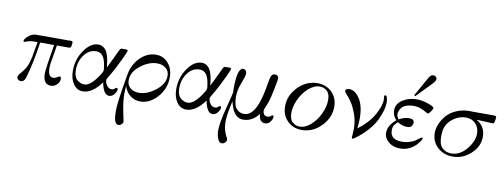

<svg xmlns="http://www.w3.org/2000/svg" viewBox="-72 -1107 4664 1777"><g transform="rotate(10 2260.0 -219.0)"><path d="M88.9 -356.9Q88.9 -361.8 99.9 -377.9Q110.8 -394 137.9 -412.1Q165 -430.2 196.8 -430.2H505.9Q507.8 -430.2 511.5 -430.7Q515.1 -431.2 517.1 -431.2Q539.1 -431.2 539.1 -415Q539.1 -409.2 537.1 -398.7Q535.2 -388.2 535.2 -386.2Q532.2 -372.1 527.6 -368.7Q522.9 -365.2 511.2 -365.2H400.9Q395 -322.3 386 -273.7Q377 -225.1 373 -198Q369.1 -170.9 369.1 -146Q369.1 -64.9 418.9 -64.9Q436 -64.9 454.6 -76.4Q473.1 -87.9 476.1 -87.9Q490.2 -87.9 490.2 -66.9Q490.2 -37.1 466.1 -12.9Q441.9 11.2 409.2 11.2Q335.9 11.2 335.9 -91.8Q335.9 -117.7 345.9 -185.8Q356 -253.9 366.2 -310.1L375 -365.2H244.1Q211.9 -151.4 171.9 -22Q159.7 18.1 128.9 18.1Q114.7 18.1 103.3 8.5Q91.8 -1 91.8 -15.1Q91.8 -22 95.5 -29.5Q99.1 -37.1 101.6 -40.5Q104 -43.9 112.1 -53Q120.1 -62 121.1 -63Q143.1 -88.9 157.5 -113.5Q171.9 -138.2 180.9 -169.2Q189.9 -200.2 194.6 -221.7Q199.2 -243.2 206.1 -289.6Q212.9 -335.9 219.2 -365.2H191.9Q155.8 -365.2 127.9 -356L100.1 -346.2Q88.9 -345.7 88.9 -356.9Z M586.9 -161.1Q586.9 -269 646.2 -355Q705.6 -440.9 779.8 -440.9Q805.7 -440.9 825.2 -427Q844.7 -413.1 855.2 -396.5Q865.7 -379.9 874.3 -348.4Q882.8 -316.9 884.8 -301Q886.7 -285.2 890.6 -253.9Q891.6 -249 891.6 -246.1Q929.7 -321.3 963.9 -395Q980 -430.2 984.9 -435.5Q989.7 -440.9 1002.4 -440.9Q1003.4 -440.9 1004.9 -440.9H1033.7Q1054.7 -440.9 1054.7 -430.2Q1054.7 -424.3 1024.9 -358.9Q1000 -305.7 977.8 -262.9Q955.6 -220.2 943.1 -199.2Q930.7 -178.2 921.6 -163.1Q912.6 -147.9 909.2 -140.9Q905.8 -133.8 905.8 -127.9Q905.8 -122.1 909.7 -106.9Q913.6 -91.8 929.2 -73Q944.8 -54.2 967.8 -54.2Q985.8 -54.2 996.8 -64.7Q1007.8 -75.2 1011.7 -75.2Q1024.9 -75.2 1024.9 -62Q1024.9 -42 1004.9 -16.1Q984.9 9.8 956.5 9.8Q903.3 9.8 881.8 -104Q798.8 11.2 708.5 11.2Q654.3 11.2 620.6 -37.8Q586.9 -86.9 586.9 -161.1ZM612.8 -173.8Q612.8 -109.9 643.8 -82Q674.8 -54.2 712.9 -54.2Q777.8 -54.2 857.9 -188Q867.7 -205.1 867.7 -214.8Q867.7 -223.6 866.7 -231Q857.9 -309.1 834.7 -342.5Q811.5 -376 770.5 -376Q702.6 -376 657.7 -315.4Q612.8 -254.9 612.8 -173.8Z M1043.5 130.9Q1043.5 62 1079.6 -149.9Q1083.5 -177.7 1086.9 -193.8Q1092.8 -227.1 1097.7 -248Q1102.5 -269 1120.6 -304.4Q1138.7 -339.8 1166.5 -369.1Q1234.4 -440.9 1320.8 -440.9Q1391.6 -440.9 1436.5 -387.9Q1481.4 -335 1481.4 -256.8Q1481.4 -150.9 1410.2 -69.8Q1338.9 11.2 1248.5 11.2Q1199.7 11.2 1158.7 -17.8Q1117.7 -46.9 1096.7 -106.9Q1092.8 -63 1092.8 -41Q1092.8 37.1 1111.8 129.2Q1130.9 221.2 1130.9 222.2Q1130.9 235.4 1118.2 247.6Q1105.5 259.8 1087.9 259.8Q1066.9 259.8 1055.2 231.9Q1043.5 204.1 1043.5 130.9ZM1110.8 -164.1Q1110.8 -119.1 1142.3 -92.5Q1173.8 -65.9 1222.7 -65.9Q1300.8 -65.9 1379.6 -127.9Q1458.5 -189.9 1458.5 -266.1Q1458.5 -311 1426.5 -337.4Q1394.5 -363.8 1345.7 -363.8Q1267.6 -363.8 1189.2 -303Q1110.8 -242.2 1110.8 -164.1Z M1558.6 -161.1Q1558.6 -269 1617.9 -355Q1677.2 -440.9 1751.5 -440.9Q1777.3 -440.9 1796.9 -427Q1816.4 -413.1 1826.9 -396.5Q1837.4 -379.9 1845.9 -348.4Q1854.5 -316.9 1856.4 -301Q1858.4 -285.2 1862.3 -253.9Q1863.3 -249 1863.3 -246.1Q1901.4 -321.3 1935.5 -395Q1951.7 -430.2 1956.5 -435.5Q1961.4 -440.9 1974.1 -440.9Q1975.1 -440.9 1976.6 -440.9H2005.4Q2026.4 -440.9 2026.4 -430.2Q2026.4 -424.3 1996.6 -358.9Q1971.7 -305.7 1949.5 -262.9Q1927.2 -220.2 1914.8 -199.2Q1902.3 -178.2 1893.3 -163.1Q1884.3 -147.9 1880.9 -140.9Q1877.4 -133.8 1877.4 -127.9Q1877.4 -122.1 1881.3 -106.9Q1885.3 -91.8 1900.9 -73Q1916.5 -54.2 1939.5 -54.2Q1957.5 -54.2 1968.5 -64.7Q1979.5 -75.2 1983.4 -75.2Q1996.6 -75.2 1996.6 -62Q1996.6 -42 1976.6 -16.1Q1956.5 9.8 1928.2 9.8Q1875 9.8 1853.5 -104Q1770.5 11.2 1680.2 11.2Q1626 11.2 1592.3 -37.8Q1558.6 -86.9 1558.6 -161.1ZM1584.5 -173.8Q1584.5 -109.9 1615.5 -82Q1646.5 -54.2 1684.6 -54.2Q1749.5 -54.2 1829.6 -188Q1839.4 -205.1 1839.4 -214.8Q1839.4 -223.6 1838.4 -231Q1829.6 -309.1 1806.4 -342.5Q1783.2 -376 1742.2 -376Q1674.3 -376 1629.4 -315.4Q1584.5 -254.9 1584.5 -173.8Z M2007.3 147.9Q2007.3 78.1 2044.9 -66.9Q2082.5 -211.9 2082.5 -220.2Q2082.5 -224.1 2082 -236.1Q2081.5 -248 2081.5 -262.2Q2081.5 -452.1 2138.2 -452.1Q2150.4 -452.1 2160.4 -442.1Q2170.4 -432.1 2170.4 -411.1Q2170.4 -388.2 2142.8 -319.1Q2115.2 -250 2115.2 -188Q2115.2 -105 2145.3 -73.5Q2175.3 -42 2215.3 -42Q2302.2 -42 2349.1 -196.8Q2363.3 -241.7 2372.3 -287.8Q2381.3 -334 2385.3 -361.1Q2389.2 -388.2 2394.8 -410.6Q2400.4 -433.1 2409.9 -442.6Q2419.4 -452.1 2437.5 -452.1Q2451.7 -452.1 2460.9 -443.1Q2470.2 -434.1 2470.2 -418Q2470.2 -408.2 2466.3 -390.1Q2452.1 -306.2 2437.3 -247.1Q2422.4 -188 2412.4 -166Q2402.3 -144 2396.2 -128.4Q2390.1 -112.8 2390.1 -104Q2390.1 -85.9 2400.1 -70.6Q2410.2 -55.2 2433.6 -55.2Q2451.7 -55.2 2462.9 -65.2Q2474.1 -75.2 2478.5 -75.2Q2490.7 -75.2 2490.2 -62Q2490.2 -42 2471.2 -16.1Q2452.1 9.8 2422.4 9.8Q2367.2 9.8 2362.3 -67.9Q2300.3 11.2 2217.3 11.2Q2199.2 11.2 2183.3 5.6Q2167.5 0 2156.5 -8.5Q2145.5 -17.1 2135.5 -30Q2125.5 -43 2119.4 -54Q2113.3 -64.9 2107.9 -81.1Q2102.5 -97.2 2099.9 -105Q2097.2 -112.8 2094.2 -126Q2091.3 -139.2 2091.3 -140.1Q2060.5 -9.3 2060.5 54.2Q2060.5 104 2071 138.9Q2081.5 173.8 2092.5 191.9Q2103.5 210 2103.5 220.2Q2103.5 235.4 2090.3 248.3Q2077.1 261.2 2060.5 261.2Q2035.6 261.2 2021.5 226.6Q2007.3 191.9 2007.3 147.9Z M2578.1 -179.2Q2578.1 -281.2 2656.5 -361.1Q2734.9 -440.9 2838.9 -440.9Q2919.9 -440.9 2973.9 -387.5Q3027.8 -334 3027.8 -251Q3027.8 -149.9 2949.5 -69.3Q2871.1 11.2 2767.1 11.2Q2685.1 11.2 2631.6 -42.5Q2578.1 -96.2 2578.1 -179.2ZM2646 -128.9Q2646 -67.9 2675.5 -42Q2705.1 -16.1 2741.7 -16.1Q2796.9 -16.1 2848.9 -63.5Q2900.9 -110.8 2930.9 -177.5Q2960.9 -244.1 2960.9 -303.2Q2960.9 -363.3 2931.4 -388.7Q2901.9 -414.1 2864.7 -414.1Q2810.5 -414.1 2758.8 -367.4Q2707 -320.8 2676.5 -254.9Q2646 -189 2646 -128.9Z M3101.6 -414.1Q3101.6 -438 3137.7 -438Q3191.9 -438 3235.4 -371.1Q3278.8 -304.2 3278.8 -185.1Q3278.8 -150.9 3272.9 -92.8Q3373 -168 3420.4 -253.4Q3467.8 -338.9 3467.8 -397Q3467.8 -400.9 3466.3 -410.9Q3464.8 -420.9 3464.8 -425.8Q3464.8 -439 3475.6 -439Q3487.8 -439 3493.2 -417Q3498.5 -395 3498.5 -375Q3498.5 -342.8 3488 -303.5Q3477.5 -264.2 3454.1 -213.1Q3430.7 -162.1 3382.3 -106.4Q3334 -50.8 3267.6 -2.9Q3251.5 9.3 3245.6 8.8Q3236.8 8.8 3236.8 -3.9Q3236.8 -7.8 3239.3 -33Q3241.7 -58.1 3241.7 -79.1Q3241.7 -118.2 3235.4 -155.5Q3229 -192.9 3217.3 -223.4Q3205.6 -253.9 3193.6 -279.5Q3181.6 -305.2 3166.7 -326.2Q3151.9 -347.2 3141.8 -360.1Q3131.8 -373 3120.6 -384.8L3109.9 -397Q3101.6 -409.2 3101.6 -414.1Z M3541.5 -100.1Q3541.5 -169.9 3615.2 -229Q3578.1 -267.1 3578.6 -318.8Q3578.6 -378.9 3636.5 -416Q3694.3 -453.1 3769.5 -453.1Q3817.4 -453.1 3875.5 -433.6Q3933.6 -414.1 3933.6 -397.9Q3933.6 -391.1 3917 -366.5Q3900.4 -341.8 3891.6 -341.8Q3885.7 -341.8 3866.7 -353.5Q3847.7 -365.2 3817.1 -376.7Q3786.6 -388.2 3753.4 -388.2Q3710.4 -388.2 3680.4 -376.7Q3650.4 -365.2 3637.5 -346.7Q3624.5 -328.1 3619.9 -314Q3615.2 -299.8 3615.2 -288.1Q3615.2 -265.1 3634.3 -241.2Q3684.1 -269 3731.4 -269Q3776.4 -269 3776.4 -232.9Q3776.4 -216.8 3764.4 -201.4Q3752.4 -186 3724.6 -186Q3675.8 -186 3633.3 -213.9H3632.3Q3609.4 -193.8 3599.4 -176.5Q3589.4 -159.2 3589.4 -130.9Q3589.4 -43 3698.2 -43Q3737.3 -43 3771.5 -54Q3805.7 -64.9 3824 -77.9Q3842.3 -90.8 3856.9 -101.8Q3871.6 -112.8 3876.5 -112.8Q3884.3 -112.8 3884.3 -106.9Q3884.3 -95.7 3866.9 -72.3Q3849.6 -48.8 3841.3 -41Q3778.3 22 3693.4 22Q3628.4 22 3585 -13.7Q3541.5 -49.3 3541.5 -100.1ZM3737.8 -486.8Q3835.9 -662.6 3844.7 -676.8Q3859.9 -698.7 3880.4 -699.2Q3893.6 -699.2 3904.1 -690.2Q3914.6 -681.2 3914.6 -667Q3913.6 -652.8 3898.4 -634.8Q3889.6 -626 3749.5 -480Z M3985.4 -178.2Q3985.4 -218.3 4003.2 -260.7Q4021 -303.2 4054 -342Q4086.9 -380.9 4143.6 -406Q4200.2 -431.2 4269 -431.2Q4274.9 -431.2 4284.9 -430.7Q4294.9 -430.2 4301.3 -430.2H4498Q4520 -430.2 4520 -416Q4520 -401.9 4513.2 -371.1Q4511.2 -362.3 4507.1 -359.1Q4502.9 -356 4491.2 -356Q4488.3 -356 4433.6 -359.4Q4378.9 -362.8 4353 -362.8H4346.2Q4430.2 -314 4430.2 -217.8Q4430.2 -126 4355.7 -57.4Q4281.2 11.2 4186 11.2Q4101.1 11.2 4043.2 -42Q3985.4 -95.2 3985.4 -178.2ZM4049.3 -155.8Q4049.3 -78.6 4083.3 -46.9Q4117.2 -15.1 4167 -15.1Q4248 -15.1 4310.1 -89.6Q4372.1 -164.1 4372.1 -236.8Q4372.1 -292 4337.6 -329.1Q4303.2 -366.2 4247.1 -366.2Q4178.2 -366.2 4121.1 -320.6Q4064 -274.9 4053.2 -209Q4049.3 -185.5 4049.3 -155.8Z"/></g></svg>

Font: CMU Serif Extra
Style: RomanSlanted
Weight: 500
Italic angle: -9.46001°
Version: Version 0.7.0